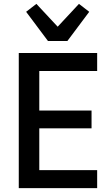

<svg xmlns="http://www.w3.org/2000/svg" viewBox="-20 -972 576 992"><path d="M77 0V-698H482V-605H183V-401H453V-309H183V-93H482V0ZM228 -760 115 -911 168 -952 278 -834 388 -952 441 -911 328 -760Z"/></svg>

Font: IBM Plex Sans Condensed Medium
Style: Regular
Weight: 500
Width: 3
Designer: Mike Abbink, Paul van der Laan, Pieter van Rosmalen
Foundry: Bold Monday
Version: Version 1.3